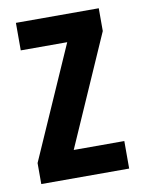

<svg xmlns="http://www.w3.org/2000/svg" viewBox="-68 -642 472 639"><g transform="rotate(-10 168.0 -322.5)"><path d="M317 -51H20V-122L187 -501H30V-594H310V-517L146 -144H317Z"/></g></svg>

Font: Noto Sans Tamil UI ExtraCondensed SemiBold
Style: Regular
Weight: 600
Width: 2
Designer: Jelle Bosma - Monotype Design Team
Foundry: Monotype Imaging Inc.
Version: Version 2.004; ttfautohint (v1.8.4.7-5d5b)